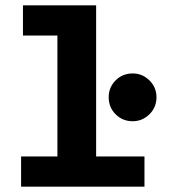

<svg xmlns="http://www.w3.org/2000/svg" viewBox="-20 -699 640 719"><path d="M59 0V-113H195V-566H66V-679H340V-113H521V0ZM477 -245Q439 -245 413 -271Q387 -297 387 -335Q387 -372 413 -398Q439 -424 477 -424Q513 -424 539.5 -398Q566 -372 566 -335Q566 -297 539.5 -271Q513 -245 477 -245Z"/></svg>

Font: Inconsolata Expanded Black
Style: Regular
Weight: 900
Width: 7
Monospace: yes
Designer: Raph Levien, Cyreal, Brenton Simpson
Foundry: Raph Levien, Cyreal, Google
Version: Version 3.001; ttfautohint (v1.8.2.53-6de2)